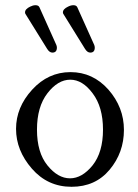

<svg xmlns="http://www.w3.org/2000/svg" viewBox="-20 -699 526 730"><path d="M41 0ZM194.3 -527.8Q196.3 -522.5 196.3 -518.1Q196.3 -499 179.2 -499Q168 -499 159.2 -513.2L77.1 -645.5Q75.2 -647.9 75.2 -651.9Q75.2 -664.6 94.7 -673.8Q105.5 -679.2 114.7 -679.2Q126.5 -679.2 129.9 -671.4ZM338.4 -527.8Q340.3 -522.5 340.3 -518.1Q340.3 -499 323.2 -499Q312 -499 303.2 -513.2L221.2 -645.5Q219.2 -647.9 219.2 -651.9Q219.2 -664.6 238.8 -673.8Q249.5 -679.2 258.8 -679.2Q270.5 -679.2 273.9 -671.4ZM41 -209Q41 -291 102.1 -357.9Q163.1 -424.8 248 -424.8Q333 -424.8 392.1 -358.4Q451.2 -291 451.2 -205.1Q451.2 -119.1 397 -54Q342.8 11.2 252 11.2Q161.1 11.2 101.1 -57.9Q41 -127 41 -209ZM120.6 -206.1Q120.6 -119.1 160.4 -70.1Q200.2 -21 246.1 -21Q292 -21 332 -70.3Q371.6 -120.1 371.6 -206.1Q371.6 -292 332.5 -343.8Q293.9 -396 247.1 -396Q200.2 -396 160.4 -344.5Q120.6 -293 120.6 -206.1Z"/></svg>

Font: Junicode
Style: Regular
Weight: 400
Designer: Peter S. Baker
Foundry: Briery Creek Software
Version: Version 0.7.2